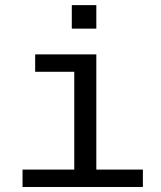

<svg xmlns="http://www.w3.org/2000/svg" viewBox="-20 -745 640 765"><path d="M363.8 -69.3H549.3V0H69.8V-69.3H275.9V-459H120.1V-528.3H363.8ZM266.1 -630.9V-724.6H363.8V-630.9Z"/></svg>

Font: Cousine
Style: Regular
Weight: 400
Monospace: yes
Designer: Steve Matteson
Foundry: Ascender Corporation
Version: Version 1.20